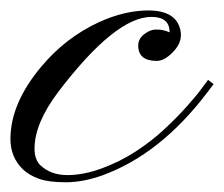

<svg xmlns="http://www.w3.org/2000/svg" viewBox="-81 -355 439 377"><path d="M252 -293.5Q251 -321.8 216.3 -321.8Q145.5 -321.8 33.2 -174.3Q-13.2 -112.8 -13.2 -63Q-13.2 -41.5 -1.5 -30.3Q19 -11.2 51 -11.2Q83 -11.2 118.9 -24.4Q154.8 -37.6 185.5 -57.6Q216.3 -77.6 241.7 -101.3Q267.1 -125 285.6 -145.8Q304.2 -166.5 314.9 -181.2Q325.7 -195.8 327.6 -198.2L338.4 -189.9L325.2 -172.4Q233.4 -51.8 120.1 -10.7Q82 2.9 48.3 2.9Q14.6 2.9 -4.4 -3.9Q-23.4 -10.7 -36.1 -22.5Q-60.5 -46.4 -60.5 -82Q-60.5 -151.9 0 -224.1Q47.4 -280.8 112.3 -311Q165 -335.4 214.8 -334.5Q258.8 -333 270.5 -304.7Q282.2 -275.9 257.8 -252Q241.7 -235.4 226.6 -235.4Q191.4 -235.4 190.4 -264.2Q189.9 -277.8 200.9 -286.9Q211.9 -295.9 222.7 -296.9Q238.3 -297.9 252 -291.5Z"/></svg>

Font: Pinyon Script
Style: Regular
Weight: 400
Designer: Nicole Fally
Foundry: Nicole Fally
Version: Version 1.005